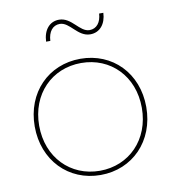

<svg xmlns="http://www.w3.org/2000/svg" viewBox="-80 -778 770 851"><g transform="rotate(-10 305.0 -352.0)"><path d="M305 -16C173 -16 74 -116 74 -259C74 -402 173 -501 305 -501C437 -501 536 -402 536 -259C536 -116 437 -16 305 -16ZM305 3C449 3 556 -106 556 -259C556 -412 449 -520 305 -520C161 -520 54 -412 54 -259C54 -106 161 3 305 3ZM368 -619C411 -619 439 -653 441 -703H422C420 -664 400 -638 368 -638C323 -638 299 -707 242 -707C199 -707 171 -673 169 -621H188C190 -662 210 -688 242 -688C287 -688 311 -619 368 -619Z"/></g></svg>

Font: Montserrat-Alt1 Thin
Style: Regular
Weight: 100
Designer: Differentunic
Foundry: Differentunic
Version: Version 7.222